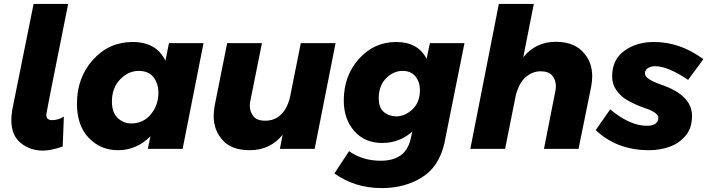

<svg xmlns="http://www.w3.org/2000/svg" viewBox="-20 -762 3621 983"><path d="M199 9Q134 9 86 -30Q38 -69 38 -148Q38 -169 43 -201L152 -742H329Q217 -185 217 -174Q217 -147 247 -147Q278 -147 307 -165L301 -12Q242 9 199 9Z M584 7Q495 7 434.5 -56Q374 -119 374 -231Q374 -365 456 -456Q538 -547 659 -547Q781 -547 827 -451L845 -541H1022L915 0H737L750 -64Q679 7 584 7ZM653 -130Q713 -130 752 -176.5Q791 -223 791 -287Q791 -335 765.5 -367Q740 -399 690 -399Q637 -399 595 -355.5Q553 -312 553 -242Q553 -186 582.5 -158Q612 -130 653 -130Z M1259 7Q1166 7 1120 -44Q1074 -95 1074 -168Q1074 -189 1079 -221L1143 -541H1321L1262 -247Q1259 -234 1259 -221Q1259 -190 1277 -167Q1295 -144 1338 -144Q1373.5 -144 1399.2 -160.2Q1425 -176.5 1441.2 -204Q1457.5 -231.5 1465 -266L1520 -541H1698L1591 0H1413L1427 -72Q1363 7 1259 7Z M1935 201Q1797 201 1692 126L1767 12Q1837 61 1929 61Q2054 61 2081 -45L2091 -88Q2024 -30 1937 -30Q1847 -30 1793.5 -91.5Q1740 -153 1740 -247Q1740 -374 1817.5 -460.5Q1895 -547 2008 -547Q2120 -547 2164 -461L2181 -541H2358L2255 -28Q2227 93 2139 147Q2051 201 1935 201ZM2007 -166Q2053 -166 2091.5 -202Q2130 -238 2130 -301Q2130 -342 2107.2 -370.5Q2084.5 -399 2041 -399Q1994 -399 1956.5 -361Q1919 -323 1919 -258Q1919 -173 2007 -166Z M2942 0H2765L2823 -294Q2826 -307 2826 -320Q2826 -352 2808 -374.5Q2790 -397 2747 -397Q2707 -397 2672.5 -368Q2638 -339 2621 -275L2566 0H2388L2534 -742H2713L2659 -469Q2723 -548 2826 -548Q2926 -548 2975 -484Q3012 -438 3012 -371Q3012 -350 3007 -320Z M3303 7Q3138 7 3030 -96L3104 -202Q3205 -118 3292 -118Q3348 -118 3351 -158Q3351 -187 3273.5 -211.5Q3232 -226 3190 -250Q3159.5 -267.5 3136.8 -298.8Q3114 -330 3114 -371Q3114 -456 3176 -501.5Q3238 -547 3328 -547Q3463 -547 3581 -459L3503 -353Q3400 -423 3334 -423Q3313.5 -423 3297.8 -413.8Q3282 -404.5 3282 -386Q3282 -357 3364 -329Q3523 -275 3523 -169Q3523 -109 3493 -70.5Q3459 -29 3409 -11Q3359 7 3303 7Z"/></svg>

Font: Argentum Novus
Style: Bold Italic
Weight: 700
Designer: Julieta Ulanovsky (font) & Cristiano Sobral (main changes)
Foundry: Julieta Ulanovsky (font) & Cristiano Sobral (main changes)
Version: Version 3.00;November 27, 2020;FontCreator 13.0.0.2655 64-bi